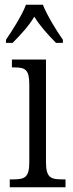

<svg xmlns="http://www.w3.org/2000/svg" viewBox="-20 -786 305 806"><path d="M5 -619V-606H33C67 -641 99 -674 124 -716C150 -674 181 -641 215 -606H244V-619C217 -657 178 -721 160 -766H89C72 -721 31 -657 5 -619ZM21 0H255V-33H241C192 -33 173 -41 173 -107V-536H30V-503H40C86 -503 103 -494 103 -431V-105C103 -41 84 -33 35 -33H21Z"/></svg>

Font: Noto Serif Armenian Condensed Light
Style: Regular
Weight: 300
Width: 3
Designer: Monotype Design Team
Foundry: Monotype Imaging Inc.
Version: Version 2.008